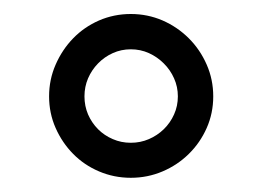

<svg xmlns="http://www.w3.org/2000/svg" viewBox="-20 -868 373 273"><path d="M166 -848.1Q189.9 -848.1 211.2 -838.9Q232.4 -829.6 248.5 -813.5Q264.6 -797.4 273.9 -776.1Q283.2 -754.9 283.2 -731Q283.2 -707 273.9 -686Q264.6 -665 248.5 -649.2Q232.4 -633.3 211.2 -624.3Q189.9 -615.2 166 -615.2Q142.1 -615.2 120.8 -624.3Q99.6 -633.3 84 -649.2Q68.4 -665 59.1 -686Q49.8 -707 49.8 -731Q49.8 -754.9 59.1 -776.1Q68.4 -797.4 84 -813.5Q99.6 -829.6 120.8 -838.9Q142.1 -848.1 166 -848.1ZM100.1 -731Q100.1 -717.3 105.2 -705.3Q110.4 -693.4 119.4 -684.3Q128.4 -675.3 140.4 -670.2Q152.3 -665 166 -665Q179.7 -665 191.7 -670.2Q203.6 -675.3 212.9 -684.3Q222.2 -693.4 227.5 -705.3Q232.9 -717.3 232.9 -731Q232.9 -744.6 227.5 -756.6Q222.2 -768.6 212.9 -777.8Q203.6 -787.1 191.7 -792.5Q179.7 -797.9 166 -797.9Q152.3 -797.9 140.4 -792.5Q128.4 -787.1 119.4 -777.8Q110.4 -768.6 105.2 -756.6Q100.1 -744.6 100.1 -731Z"/></svg>

Font: Twentytwelve Slab
Style: TwentytwelveSlab
Weight: 400
Designer: Domenico Catapano
Version: Version 1.00 2012